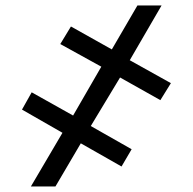

<svg xmlns="http://www.w3.org/2000/svg" viewBox="-20 -675 697 695"><path d="M414.6 -394.5 308.6 -218.8 456.5 -134.8 419.9 -72.3 272.5 -156.2 180.7 0H91.8L206.1 -194.3L59.6 -278.3L94.7 -340.8L244.6 -256.8L346.7 -433.6L198.2 -515.6L236.8 -579.1L384.8 -496.1L477.5 -655.3H564.9L449.7 -457L598.6 -374L560.5 -312.5Z"/></svg>

Font: Inter Tight ExtraBold
Style: Regular
Weight: 800
Designer: Rasmus Andersson
Foundry: rsms
Version: Version 3.004; ttfautohint (v1.8.4.7-5d5b)